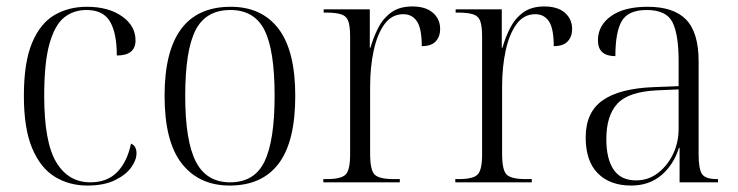

<svg xmlns="http://www.w3.org/2000/svg" viewBox="-20 -565 2288 595"><path d="M251 10Q194 10 149.5 -17.5Q105 -45 79.5 -106Q54 -167 54 -268Q54 -372 79.5 -432.5Q105 -493 149 -518.5Q193 -544 249 -544Q316 -544 358 -514.5Q400 -485 400 -440Q400 -393 342 -393Q342 -462 321 -498Q300 -534 248 -534Q208 -534 179 -511Q150 -488 133.5 -430Q117 -372 117 -268Q117 -124 154.5 -62Q192 0 260 0Q312 0 343 -31.5Q374 -63 386 -120Q403 -113 403 -90Q403 -69 386.5 -46Q370 -23 336 -6.5Q302 10 251 10Z M692 10Q597 10 543.5 -58Q490 -126 490 -268Q490 -544 695 -544Q791 -544 843 -476Q895 -408 895 -268Q895 -126 843.5 -58Q792 10 692 10ZM693 0Q769 0 800 -65Q831 -130 831 -268Q831 -410 799.5 -472Q768 -534 694 -534Q618 -534 586 -471.5Q554 -409 554 -268Q554 -128 587 -64Q620 0 693 0Z M982 0V-10H993Q1037 -10 1051 -24Q1065 -38 1065 -86V-451Q1065 -483 1059.5 -499Q1054 -515 1037.5 -520.5Q1021 -526 990 -526H983V-536H1126V-417H1128Q1137 -449 1152 -478.5Q1167 -508 1192.5 -526.5Q1218 -545 1258 -545Q1299 -545 1321.5 -525.5Q1344 -506 1344 -475Q1344 -452 1330.5 -437Q1317 -422 1287 -422Q1287 -477 1272 -499Q1257 -521 1230 -521Q1194 -521 1171.5 -490Q1149 -459 1138 -408Q1127 -357 1127 -297V-88Q1127 -38 1141 -24Q1155 -10 1200 -10H1219V0Z M1391 0V-10H1402Q1446 -10 1460 -24Q1474 -38 1474 -86V-451Q1474 -483 1468.5 -499Q1463 -515 1446.5 -520.5Q1430 -526 1399 -526H1392V-536H1535V-417H1537Q1546 -449 1561 -478.5Q1576 -508 1601.5 -526.5Q1627 -545 1667 -545Q1708 -545 1730.5 -525.5Q1753 -506 1753 -475Q1753 -452 1739.5 -437Q1726 -422 1696 -422Q1696 -477 1681 -499Q1666 -521 1639 -521Q1603 -521 1580.5 -490Q1558 -459 1547 -408Q1536 -357 1536 -297V-88Q1536 -38 1550 -24Q1564 -10 1609 -10H1628V0Z M1936 10Q1870 10 1832.5 -28Q1795 -66 1795 -139Q1795 -217 1847.5 -254Q1900 -291 2006 -295L2083 -298V-377Q2083 -458 2064 -496Q2045 -534 1984 -534Q1927 -534 1907 -500Q1887 -466 1887 -391Q1833 -391 1833 -440Q1833 -486 1873.5 -515Q1914 -544 1987 -544Q2068 -544 2106.5 -504Q2145 -464 2145 -375V-87Q2145 -40 2156 -25Q2167 -10 2201 -10H2205V0H2086V-107H2084Q2068 -55 2030 -22.5Q1992 10 1936 10ZM1951 -6Q1989 -6 2018.5 -28.5Q2048 -51 2065.5 -87Q2083 -123 2083 -166V-288L2016 -285Q1928 -281 1893.5 -244Q1859 -207 1859 -134Q1859 -73 1881.5 -39.5Q1904 -6 1951 -6Z"/></svg>

Font: Noto Serif Display SemiCondensed Light
Style: Regular
Weight: 300
Width: 4
Designer: Monotype Design Team
Foundry: Monotype Imaging Inc.
Version: Version 2.009